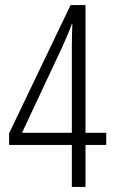

<svg xmlns="http://www.w3.org/2000/svg" viewBox="-20 -739 452 759"><path d="M400 -166V-214H318V-719H259L16 -212V-166H264V0H318V-166ZM264 -558V-214H67L225 -551C238 -580 252 -611 264 -644H266C265 -619 264 -586 264 -558Z"/></svg>

Font: Noto Sans Khmer UI ExtraCondensed Light
Style: Regular
Weight: 300
Width: 2
Designer: Danh Hong and the Monotype Design Team
Foundry: Monotype Imaging Inc.
Version: Version 2.002